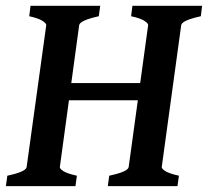

<svg xmlns="http://www.w3.org/2000/svg" viewBox="-24 -635 709 655"><path d="M665.5 -615.2 661.1 -579.6Q596.7 -565.4 594.2 -549.3L527.8 -65.4Q526.9 -59.6 540.5 -51Q554.2 -42.5 586.4 -35.6L581.5 0H343.8L348.6 -35.6Q413.1 -49.3 415 -65.4L481.4 -549.3Q481.9 -555.2 468.5 -564Q455.1 -572.8 423.3 -579.6L427.7 -615.2ZM462.9 -351.6 455.1 -293H198.2L206.5 -351.6ZM317.9 -615.2 313 -579.6Q249 -565.4 246.1 -549.3L180.2 -65.4Q179.2 -59.6 192.6 -51Q206.1 -42.5 238.3 -35.6L233.4 0H-3.9L1 -35.6Q65.4 -49.3 66.9 -65.4L133.8 -549.3Q134.3 -555.2 120.6 -564Q106.9 -572.8 75.7 -579.6L80.1 -615.2Z"/></svg>

Font: Gentium Plus
Style: Bold Italic
Weight: 700
Italic angle: -8°
Designer: Victor Gaultney, Annie Olsen, Iska Routamaa, Becca Hirsbrunner
Foundry: SIL International
Version: Version 6.101